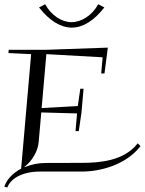

<svg xmlns="http://www.w3.org/2000/svg" viewBox="-21 -789 667 883"><path d="M158.6 -754.7C205.6 -694.8 257.2 -662 309.2 -662C361.2 -662 411.9 -694.7 458.9 -754.7L430.8 -769.5C402.9 -718.2 353.2 -687 308.2 -687C263.2 -687 214.6 -718.1 186.7 -769.5ZM341.3 -186 353.8 -272 363.3 -381H348.3L336.9 -301.5L170.5 -292L183.9 -445L192.2 -540L451 -525.5L444.5 -451H459.5L474.9 -570L191 -560H19L17.7 -545L122.2 -540L76.2 -13.3C38.8 6.1 10.9 35.1 -1.3 69.3L12.8 73.2C27.8 31.2 83.3 0 162 0H355C441.5 0 558.7 -31 625.2 -117L612.4 -130C550.3 -49 437.2 -40.3 358.5 -40L188 -39.5C153.1 -39.4 121 -32 92 -20V-22C125 -47 153.1 -92.3 156.8 -135L168.8 -271.9L333.4 -267.3L326.3 -186Z"/></svg>

Font: Galberik
Style: Regular
Weight: 400
Designer: Gluk
Foundry: Gluk
Version: Version 0.50